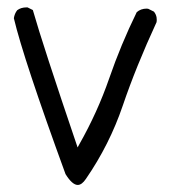

<svg xmlns="http://www.w3.org/2000/svg" viewBox="-20 -344 540 528"><path d="M193.8 164.6Q205.1 164.6 216.3 147.9Q281.2 53.7 317.6 -53.5Q354 -160.6 410.6 -283.2Q411.1 -286.1 411.1 -288.8Q411.1 -291.5 410.6 -295.9Q409.2 -304.7 403.3 -312L387.7 -319.8Q385.3 -320.3 383.3 -320.3Q367.2 -320.3 356 -310.5Q312.5 -221.7 280.3 -128.4Q248 -35.2 198.2 52.7L193.4 61.5Q97.2 -221.7 70.3 -316.4L55.7 -323.7Q54.2 -323.7 53.2 -323.7Q37.6 -323.7 27.3 -315.9Q20 -306.6 18.1 -293.9Q44.4 -182.6 160.2 134.8Q178.7 164.6 193.8 164.6Z"/></svg>

Font: Bakudai
Style: Light
Weight: 300
Version: Version 1.48